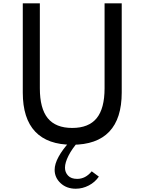

<svg xmlns="http://www.w3.org/2000/svg" viewBox="-20 -845 859 1142"><path d="M409.5 16Q263.5 16 189.5 -62Q115.5 -140 115.5 -294.5V-825H217V-320Q217 -199.5 264.2 -141.8Q311.5 -84 409.5 -84Q507.5 -84 554.8 -141.8Q602 -199.5 602 -320V-825H704V-294.5Q704 -140 630 -62Q556 16 409.5 16ZM430.5 277.5Q376 277.5 340.5 244.5Q305 211.5 305 165Q305 130.5 328.2 87.8Q351.5 45 394.5 -2H445.5Q408.5 39.5 387.5 81Q366.5 122.5 366.5 152.5Q366.5 180 384.8 199.5Q403 219 439 219Q463.5 219 485 208Q506.5 197 525.5 174L568 205.5Q545 239 508 258.2Q471 277.5 430.5 277.5Z"/></svg>

Font: Spartan Thin Medium
Style: Regular
Weight: 500
Version: Version 1.004